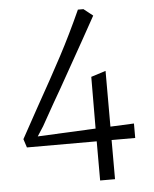

<svg xmlns="http://www.w3.org/2000/svg" viewBox="-56 -669 720 899"><g transform="rotate(-5 304.5 -219.0)"><path d="M114 -180Q190 -315 241.5 -412Q293 -509 344 -622H370L413 -588Q382 -531 231 -263Q201 -212 134 -92L105 -47L378 -60L379 -303L448 -325V-63L559 -68V0H448V184H378V0H50L37 -40Z"/></g></svg>

Font: Martel Light
Style: Regular
Weight: 300
Designer: Dan Reynolds
Foundry: Dan Reynolds
Version: Version 1.001; ttfautohint (v1.1) -l 5 -r 5 -G 72 -x 0 -D la